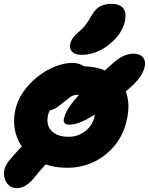

<svg xmlns="http://www.w3.org/2000/svg" viewBox="-36 -860 773 998"><path d="M314 12Q218 12 151.5 -29Q85 -70 56 -137.5Q27 -205 43 -286Q53 -335 83 -379.5Q113 -424 156 -458.5Q199 -493 247 -513Q295 -533 340 -533Q360 -533 379 -526.5Q398 -520 409.5 -506.5Q421 -493 417 -470Q408 -430 385.5 -403.5Q363 -377 308 -356Q289 -349 268 -333.5Q247 -318 232 -299Q217 -280 213 -259Q203 -210 232 -179.5Q261 -149 321 -149Q370 -149 408 -179Q446 -209 456 -258Q465 -307 439.5 -337Q414 -367 365 -367Q345 -367 328.5 -355Q312 -343 287 -323Q271 -309 258 -300.5Q245 -292 232 -288.5Q219 -285 203 -285Q189 -285 176.5 -301.5Q164 -318 171 -355Q177 -386 199.5 -415Q222 -444 253 -466.5Q284 -489 318 -502.5Q352 -516 382 -516Q477 -516 536 -480.5Q595 -445 618 -384Q641 -323 625 -246Q610 -167 564.5 -109Q519 -51 454 -19.5Q389 12 314 12ZM323 -212Q308 -212 300.5 -219.5Q293 -227 296 -242Q301 -265 314 -288Q327 -311 347.5 -336Q368 -361 397.5 -389.5Q427 -418 464.5 -452Q502 -486 547 -528Q582 -559 608 -570Q634 -581 655 -581Q699 -581 712.5 -554Q726 -527 706 -484.5Q686 -442 632 -397Q570 -345 524 -311Q478 -277 445 -257Q412 -237 389 -227.5Q366 -218 350.5 -215Q335 -212 323 -212ZM52 118Q22 118 3.5 96.5Q-15 75 -15.5 42.5Q-16 10 9 -22Q37 -57 66 -87Q95 -117 124 -135.5Q153 -154 180 -154Q216 -154 235.5 -135Q255 -116 246 -69Q243 -55 227 -35Q211 -15 189 8.5Q167 32 145 60Q123 88 99.5 103Q76 118 52 118ZM390 -575Q354 -575 339 -591Q324 -607 329 -632Q333 -649 343 -663Q353 -677 371 -692Q395 -712 409.5 -731.5Q424 -751 440 -779Q460 -815 485.5 -827.5Q511 -840 543 -840Q585 -840 603.5 -818.5Q622 -797 614 -753Q604 -705 569 -664.5Q534 -624 486.5 -599.5Q439 -575 390 -575Z"/></svg>

Font: Shantell Sans ExtraBold
Style: Italic
Weight: 800
Italic angle: -11°
Designer: Stephen Nixon, Anya Danilova, Shantell Martin
Foundry: Arrow Type
Version: Version 1.011;[c5ecc13dd]